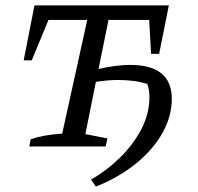

<svg xmlns="http://www.w3.org/2000/svg" viewBox="-20 -544 734 713"><path d="M89 0 94 -27Q118 -35 145 -40Q172 -45 211 -48L304 -470H160L98 -320H68L108 -524H607L571 -344H541L534 -470H383L346 -288Q414 -303 463 -303Q618 -303 618 -177Q618 -113 584 -51.5Q550 10 486.5 62Q423 114 336 149L318 123Q376 90 425.5 41.5Q475 -7 505 -64.5Q535 -122 535 -184Q535 -210 527 -232Q482 -247 418 -247Q380 -247 336 -240L297 -46L379 -30L372 0Z"/></svg>

Font: Piazzolla SC
Style: Italic
Weight: 400
Italic angle: -11.3°
Designer: Juan Pablo del Peral
Foundry: Huerta Tipografica
Version: Version 1.330